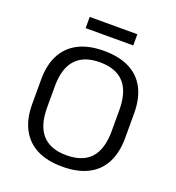

<svg xmlns="http://www.w3.org/2000/svg" viewBox="-153 -987 1022 1116"><g transform="rotate(20 357.5 -428.5)"><path d="M357.2 7.9Q264.8 7.9 200.7 -24.3Q136.6 -56.5 103.1 -119.7Q69.5 -183 69.5 -273.6V-426.4Q69.5 -517.9 103.1 -580.7Q136.6 -643.5 200.7 -675.7Q264.8 -707.9 357.2 -707.9Q450.4 -707.9 514.5 -675.7Q578.6 -643.5 611.7 -580.7Q644.8 -517.9 644.8 -426.4V-273.6Q644.8 -183 611.7 -119.7Q578.6 -56.5 514.5 -24.3Q450.4 7.9 357.2 7.9ZM357.2 -62.6Q458.2 -62.6 507.8 -117.9Q557.4 -173.3 557.4 -284.8V-415.2Q557.4 -526.7 507.3 -582.1Q457.3 -637.4 357.2 -637.4Q258 -637.4 207.9 -582.1Q157.8 -526.7 157.8 -415.2V-284.8Q157.8 -173.3 207.9 -117.9Q258 -62.6 357.2 -62.6ZM504.9 -864.7V-795.4H210.4V-864.7Z"/></g></svg>

Font: Pathway Extreme 8pt Thin 12pt
Style: Regular
Weight: 100
Version: Version 1.001;gftools[0.9.26]